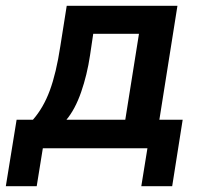

<svg xmlns="http://www.w3.org/2000/svg" viewBox="-54 -509 692 659"><path d="M-34 130 3 -98H59Q95 -139 117 -198.5Q139 -258 153 -350L175 -489H555L493 -98H573L537 130H431L452 0H93L72 130ZM174 -98H376L423 -393H266L255 -319Q245 -252 224.5 -193Q204 -134 174 -98Z"/></svg>

Font: Nunito Sans
Style: Bold Italic
Weight: 700
Italic angle: -9°
Designer: Vernon Adams
Foundry: Vernon Adams
Version: Version 3.006; ttfautohint (v1.8.3)